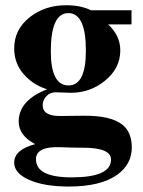

<svg xmlns="http://www.w3.org/2000/svg" viewBox="-20 -490 540 727"><path d="M479 68.4Q479 131.8 424.3 171.4Q361.8 216.3 240.7 216.3Q147.5 216.3 90.6 191.2Q33.7 166 33.7 126Q33.7 76.7 113.3 55.7Q50.8 23.4 50.8 -29.8Q50.8 -110.4 158.7 -151.9Q113.3 -165.5 79.6 -198.7Q33.7 -243.2 33.7 -306.6Q33.7 -378.9 93.8 -425.8Q150.9 -470.2 230 -470.2Q286.1 -470.2 324.2 -451.2H478V-397.5H389.6Q435.5 -355 435.5 -299.3Q435.5 -230.5 376 -183.1Q320.3 -138.7 249 -138.7Q240.7 -138.7 220.5 -139.6Q200.2 -140.6 190.4 -140.6Q169.9 -140.6 155.8 -126Q141.6 -111.3 141.6 -91.3Q141.6 -49.8 210 -50.8L296.4 -51.8Q400.4 -52.7 443.8 -17.6Q479 10.7 479 68.4ZM305.2 -298.3Q305.2 -440.4 238.8 -440.4Q172.4 -440.4 172.4 -295.4Q172.4 -166.5 239.7 -166.5Q305.2 -166.5 305.2 -298.3ZM400.4 114.3Q400.4 69.3 294.4 69.3Q254.4 69.3 210 67.4Q116.2 63.5 116.2 112.8Q116.2 181.6 251 181.6Q400.4 181.6 400.4 114.3Z"/></svg>

Font: Dai Banna SIL Book
Style: Bold
Weight: 700
Designer: Victor Gaultney
Foundry: SIL International
Version: Version 2.000